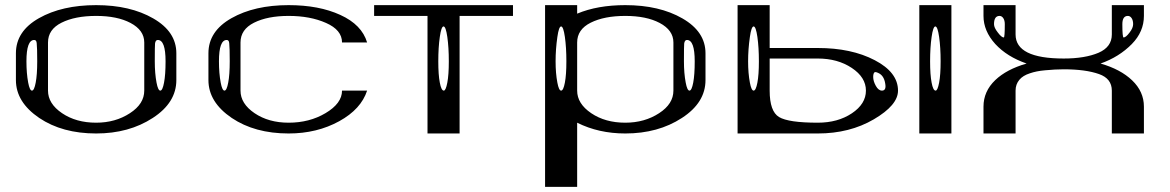

<svg xmlns="http://www.w3.org/2000/svg" viewBox="-20 -520 4560 748"><path d="M625 -281.2Q625 -364.3 594.7 -364.3Q585.9 -364.3 584 -350.6Q583 -341.8 583 -281.2Q583 -234.4 589.8 -198.2Q595.7 -167 604.5 -167Q613.3 -167 619.1 -198.2Q625 -228.5 625 -281.2ZM123 -351.6Q122.1 -364.3 113.3 -364.3Q83 -364.3 83 -281.2Q83 -234.4 89.8 -198.2Q95.7 -167 104.5 -167Q113.3 -167 119.1 -198.2Q125 -228.5 125 -281.2Q125 -334 123 -351.6ZM542 -167V-354.5Q542 -402.3 488.3 -430.7Q436.5 -458 354.5 -458Q272.5 -458 219.7 -431.6Q167 -405.3 167 -354.5V-167Q167 -116.2 221.7 -79.1Q276.4 -42 354.5 -42Q429.7 -42 486.3 -79.1Q542 -115.2 542 -167ZM667 -208Q667 -120.1 575.2 -60.5Q482.4 0 354.5 0Q222.7 0 132.8 -60.5Q42 -122.1 42 -208V-312.5Q42 -398.4 131.8 -449.2Q221.7 -500 354.5 -500Q487.3 -500 577.1 -448.2Q667 -396.5 667 -312.5Z M873 -351.6Q872.1 -364.3 863.3 -364.3Q833 -364.3 833 -281.2Q833 -234.4 839.8 -198.2Q845.7 -167 854.5 -167Q863.3 -167 869.1 -198.2Q875 -228.5 875 -281.2Q875 -334 873 -351.6ZM792 -208V-312.5Q792 -398.4 881.8 -449.2Q971.7 -500 1104.5 -500Q1222.7 -500 1305.7 -461.9Q1389.6 -423.8 1410.2 -354.5H1312.5Q1312.5 -403.3 1250 -430.7Q1188.5 -458 1104.5 -458Q1022.5 -458 969.7 -431.6Q917 -405.3 917 -354.5V-167Q917 -116.2 971.7 -79.1Q1026.4 -42 1104.5 -42Q1185.5 -42 1248 -79.1Q1312.5 -117.2 1312.5 -167H1410.2Q1386.7 -94.7 1301.8 -47.9Q1214.8 0 1104.5 0Q972.7 0 882.8 -60.5Q792 -122.1 792 -208Z M1728.5 -281.2Q1728.5 -335 1722.7 -376Q1716.8 -417 1708 -417Q1699.2 -417 1693.4 -376Q1687.5 -335 1687.5 -281.2Q1687.5 -228.5 1693.4 -198.2Q1699.2 -167 1709 -167Q1716.8 -167 1722.7 -198.2Q1728.5 -228.5 1728.5 -281.2ZM1978.5 -500V-458H1770.5V0H1645.5V-458H1437.5V-500Z M2186.5 -281.2Q2186.5 -335 2180.7 -376Q2174.8 -417 2166 -417Q2157.2 -417 2151.4 -376Q2144.5 -328.1 2144.5 -281.2Q2144.5 -234.4 2151.4 -198.2Q2157.2 -167 2166 -167Q2174.8 -167 2180.7 -198.2Q2186.5 -228.5 2186.5 -281.2ZM2686.5 -281.2Q2686.5 -364.3 2656.2 -364.3Q2647.5 -364.3 2645.5 -350.6Q2644.5 -341.8 2644.5 -281.2Q2644.5 -234.4 2651.4 -198.2Q2657.2 -167 2666 -167Q2674.8 -167 2680.7 -198.2Q2686.5 -228.5 2686.5 -281.2ZM2228.5 -500V-466.8Q2307.6 -500 2416 -500Q2548.8 -500 2638.7 -448.2Q2728.5 -396.5 2728.5 -312.5V-208Q2728.5 -120.1 2636.7 -60.5Q2543.9 0 2416 0Q2312.5 0 2228.5 -42V208H2103.5V-500ZM2603.5 -167V-354.5Q2603.5 -402.3 2549.8 -430.7Q2498 -458 2416 -458Q2334 -458 2281.2 -431.6Q2228.5 -405.3 2228.5 -354.5V-167Q2228.5 -116.2 2283.2 -79.1Q2337.9 -42 2416 -42Q2491.2 -42 2547.9 -79.1Q2603.5 -115.2 2603.5 -167Z M3416 -167Q3433.6 -167 3428.7 -194.3Q3423.8 -226.6 3400.4 -236.3Q3394.5 -239.3 3388.7 -239.3Q3381.8 -236.3 3381.8 -220.2Q3381.8 -204.1 3392.1 -185.5Q3402.3 -167 3416 -167ZM3644.5 -281.2Q3644.5 -335 3638.7 -376Q3632.8 -417 3624 -417Q3615.2 -417 3609.4 -376Q3603.5 -335 3603.5 -281.2Q3603.5 -228.5 3609.4 -198.2Q3615.2 -167 3625 -167Q3632.8 -167 3638.7 -198.2Q3644.5 -228.5 3644.5 -281.2ZM2936.5 -281.2Q2936.5 -335 2930.7 -376Q2924.8 -417 2916 -417Q2907.2 -417 2901.4 -376Q2894.5 -328.1 2894.5 -281.2Q2894.5 -234.4 2901.4 -198.2Q2907.2 -167 2916 -167Q2924.8 -167 2930.7 -198.2Q2936.5 -228.5 2936.5 -281.2ZM3686.5 -500V0H3561.5V-500ZM2853.5 -333V-500H2978.5V-333H3166Q3296.9 -333 3387.7 -285.6Q3478.5 -238.3 3478.5 -167Q3478.5 -110.4 3384.3 -55.2Q3290 0 3166 0H2978.5H2853.5V-208ZM2978.5 -292V-167Q2978.5 -85.9 3015.1 -64Q3051.8 -42 3166 -42Q3244.1 -42 3298.8 -78.6Q3353.5 -115.2 3353.5 -167Q3353.5 -218.8 3298.3 -255.4Q3243.2 -292 3166 -292Z M4374 -458Q4352.5 -458 4352.5 -425.8Q4352.5 -374 4357.4 -374Q4366.2 -374 4380.9 -393.6Q4394.5 -411.1 4394.5 -425.8Q4394.5 -440.4 4388.7 -449.2Q4382.8 -458 4374 -458ZM3894.5 -425.8Q3894.5 -440.4 3888.7 -449.2Q3882.8 -458 3874 -458Q3852.5 -458 3852.5 -425.8Q3852.5 -412.1 3867.2 -393.6Q3881.8 -374 3890.6 -374Q3894.5 -374 3894.5 -425.8ZM4436.5 -500V-458Q4436.5 -396.5 4389.6 -348.6Q4339.8 -297.9 4267.6 -272.5Q4345.7 -250 4390.6 -207Q4436.5 -163.1 4436.5 -104.5V0H4311.5V-167Q4311.5 -213.9 4261.7 -231.4Q4209 -250 4124 -250Q4091.8 -250 4050.8 -246.1Q4017.6 -243.2 3992.2 -234.4Q3964.8 -225.6 3951.2 -209Q3936.5 -191.4 3936.5 -167V0H3811.5V-104.5Q3811.5 -164.1 3857.4 -208Q3901.4 -250 3979.5 -272.5Q3903.3 -298.8 3857.4 -348.6Q3811.5 -399.4 3811.5 -458V-500H3936.5V-385.7Q3936.5 -292 4124 -292Q4207 -292 4259.8 -314.5Q4311.5 -336.9 4311.5 -385.7V-500Z"/></svg>

Font: okolaksMetalik
Style: bold
Weight: 700
Width: 7
Version: Version 0.6